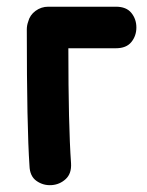

<svg xmlns="http://www.w3.org/2000/svg" viewBox="-20 -552 438 573"><path d="M68 -57Q69 -26 89 -12Q109 2 133.5 0.5Q158 -1 176 -17.5Q194 -34 192 -65Q184 -178 184 -408H326Q357 -408 372 -426.5Q387 -445 387 -470Q387 -495 372 -513.5Q357 -532 326 -532H124Q103 -532 86 -519.5Q69 -507 64 -487Q60 -476 60 -464Q60 -173 68 -57Z"/></svg>

Font: Balsamiq Sans
Style: Bold
Weight: 700
Designer: Michael Angeles
Foundry: Balsamiq SRL
Version: Version 1.020; ttfautohint (v1.8.4.7-5d5b);gftools[0.9.26]